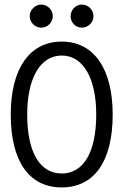

<svg xmlns="http://www.w3.org/2000/svg" viewBox="-20 -809 540 840"><path d="M160 -688C188 -688 211 -711 211 -738C211 -766 188 -789 160 -789C133 -789 110 -765 110 -738C110 -711 133 -688 160 -688ZM338 -688C366 -688 389 -711 389 -738C389 -766 366 -789 338 -789C311 -789 289 -766 289 -738C289 -710 311 -688 338 -688ZM250 11C393 11 473 -104 473 -308C473 -505 393 -627 250 -627C107 -627 27 -505 27 -308C27 -104 107 11 250 11ZM250 -50C155 -50 99 -142 99 -308C99 -465 155 -566 250 -566C345 -566 401 -465 401 -308C401 -142 345 -50 250 -50Z"/></svg>

Font: Inconsolata
Style: Regular
Weight: 400
Monospace: yes
Designer: Raph Levien, Cyreal, Brenton Simpson
Foundry: Raph Levien, Cyreal, Google
Version: Version 3.100